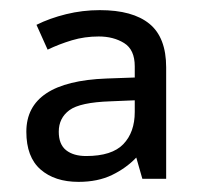

<svg xmlns="http://www.w3.org/2000/svg" viewBox="-20 -742 397 379"><path d="M177 -722Q242 -722 275 -695Q308 -668 308 -609V-389H261L249 -431Q229 -410 201 -396.5Q173 -383 135 -383Q88 -383 60 -407.5Q32 -432 32 -482Q32 -581 190 -587L246 -589V-611Q246 -644 225 -657Q204 -670 175 -670Q147 -670 122 -662.5Q97 -655 74 -644L52 -693Q78 -706 110.5 -714Q143 -722 177 -722ZM198 -542Q138 -540 117 -524.5Q96 -509 96 -482Q96 -457 110.5 -445.5Q125 -434 150 -434Q201 -434 223.5 -457.5Q246 -481 246 -521V-544Z"/></svg>

Font: Noto Sans Tifinagh Ahaggar
Style: Regular
Weight: 400
Designer: JamraPatel
Foundry: JamraPatel LLC
Version: Version 2.006; ttfautohint (v1.8.4.7-5d5b)